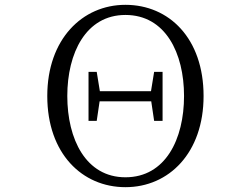

<svg xmlns="http://www.w3.org/2000/svg" viewBox="-20 -761 1040 796"><path d="M347 -260H381L393 -341H607L619 -260H654V-463H619L606 -383H394L381 -463H347ZM500 -26C336 -26 259 -184 259 -363C259 -541 336 -699 500 -699C666 -699 743 -541 743 -363C743 -184 666 -26 500 -26ZM500 15C681 15 824 -128 824 -363C824 -602 681 -741 500 -741C321 -741 176 -598 176 -363C176 -124 321 15 500 15Z"/></svg>

Font: Kiri Minchoo Light
Style: Regular
Weight: 300
Designer: Ryoko NISHIZUKA 西塚涼子 (kana & ideographs); Frank Grießhammer (Latin, Greek & Cyrillic);
akenotsuki.com/eyeben/fonts/ (U+
Foundry: Adobe
akenotsuki.com/eyeben/fonts/
Version: Version 4.002;hotconv 1.0.119;makeotfexe 2.5.65604